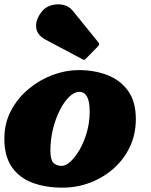

<svg xmlns="http://www.w3.org/2000/svg" viewBox="-26 -852 695 882"><path d="M-6 -215Q-6 -286.5 24.8 -344.2Q55.5 -402 106 -443.8Q156.5 -485.5 216.5 -507.8Q276.5 -530 335 -530Q408 -530 467.5 -507Q527 -484 562.5 -434.5Q598 -385 598 -305Q598 -234 570 -176Q542 -118 494 -76.2Q446 -34.5 386 -12.2Q326 10 261.5 10Q182 10 121.8 -13Q61.5 -36 27.8 -85.5Q-6 -135 -6 -215ZM205.5 -160Q205.5 -119.5 218.8 -104.8Q232 -90 258 -90Q276 -90 298 -110Q320 -130 340 -164.8Q360 -199.5 373 -244.8Q386 -290 386 -340Q386 -430 338.5 -430Q315 -430 291.5 -407Q268 -384 248.5 -345.2Q229 -306.5 217.2 -258.5Q205.5 -210.5 205.5 -160ZM167 -800Q183.5 -820 210.2 -827.8Q237 -835.5 264 -829.8Q291 -824 308 -803L425 -658.5Q434 -649.5 425.5 -640.5L368.5 -582.5Q364.5 -578 361.8 -577Q359 -576 353.5 -579.5L185.5 -668.5Q143 -691 140 -727Q137 -763 167 -800Z"/></svg>

Font: Besley* Fatface
Style: Italic
Weight: 900
Italic angle: -13°
Designer: Owen Earl
Foundry: indestructible type*
Version: Version 3.000; ttfautohint (v1.8.3)